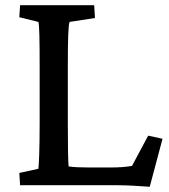

<svg xmlns="http://www.w3.org/2000/svg" viewBox="-20 -710 646 736"><path d="M554 6 603 -178 548 -190 486 -74C462 -70 438 -68 403 -68H320C288 -68 265 -69 243 -72C241 -89 240 -155 240 -237V-452C240 -563 242 -618 247 -626L344 -641L341 -690H57L54 -644L127 -626C131 -617 132 -555 132 -452V-237C132 -136 129 -74 127 -63L54 -47L57 0H431C464 0 517 3 554 6Z"/></svg>

Font: TPK Tissa Web Medium
Style: Regular
Weight: 500
Designer: Jacques Le Bailly, Suppakit Chalermlarp | Katatrad Co.,Ltd.
Foundry: Jacques Le Bailly, Cadson Demak Co.,Ltd.
Version: Version 5.000;Glyphs 3.1.2 (3151)